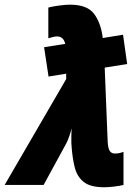

<svg xmlns="http://www.w3.org/2000/svg" viewBox="-75 -788 587 818"><path d="M369.1 9.8Q309.6 9.8 281.2 -13.2Q252.9 -36.1 243.2 -75.7Q233.4 -115.2 230 -164.1L229 -178.2Q228.5 -193.4 229 -209.5Q229.5 -225.6 230 -241.2Q226.6 -226.1 220.2 -207.8Q213.9 -189.5 208 -178.2L110.8 0H-55.2L207 -451.2V-474.1L131.8 -461.9L112.8 -586.9L203.1 -601.1Q198.2 -619.1 189.2 -626Q180.2 -632.8 168 -632.8Q156.2 -632.8 130.9 -625V-755.9Q148.9 -760.7 177 -764.4Q205.1 -768.1 223.1 -768.1Q296.4 -768.1 325.7 -729.2Q355 -690.4 362.8 -626L449.2 -640.1L466.8 -515.1L371.1 -500L383.8 -183.1Q385.7 -153.8 393.3 -143.8Q400.9 -133.8 415 -133.8Q422.4 -133.8 429.9 -135Q437.5 -136.2 451.2 -141.1V0Q434.1 4.4 409.4 7.1Q384.8 9.8 369.1 9.8Z"/></svg>

Font: Open Sans Condensed ExtraBold
Style: Italic
Weight: 800
Width: 3
Italic angle: -12°
Designer: Monotype Design Team
Foundry: Monotype Imaging Inc.
Version: Version 3.003; ttfautohint (v1.8.4)